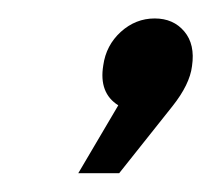

<svg xmlns="http://www.w3.org/2000/svg" viewBox="-20 -114 237 206"><path d="M64 71.8 106.9 -1Q85.9 -14.2 90.8 -43.9Q93.8 -65.4 109.6 -79.8Q125.5 -94.2 146 -94.2Q166 -94.2 177.7 -80.3Q189.5 -66.4 186 -43Q183.6 -23.4 165 0L107.9 71.8Z"/></svg>

Font: Trueno Light
Style: Italic
Weight: 300
Designer: Julieta Ulanovsky
Foundry: Julieta Ulanovsky
Version: Version 3.001b | FøM Fix